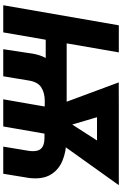

<svg xmlns="http://www.w3.org/2000/svg" viewBox="195 -946 751 1181"><g transform="rotate(90 570.5 -355.5)"><path d="M640.1 -390.1 617.2 -261.2H144L166.5 -390.1ZM302.2 -710.9 179.2 0H12.2L135.7 -710.9ZM449.2 0H282.7L306.6 -157.2Q315.9 -241.7 357.7 -292.7Q399.4 -343.8 464.4 -366.2Q529.3 -388.7 608.9 -388.7L838.9 -388.2Q912.6 -387.7 969.5 -363.8Q1026.4 -339.8 1055.4 -289.6Q1084.5 -239.3 1074.7 -158.7L1048.8 0H881.8L908.2 -159.2Q912.1 -190.4 906.2 -210.9Q900.4 -231.4 882.6 -241.9Q864.7 -252.4 833 -253.4L602.5 -255.4Q550.8 -255.4 517.6 -233.9Q484.4 -212.4 475.6 -158.7ZM981.4 -710.9 958 -576.7H597.2L620.6 -710.9ZM703.6 -357.9 930.2 -710.9H1119.1L798.3 -261.7H706.5ZM661.1 -710.9 772 -337.4 740.7 -261.7H653.3L486.8 -710.4ZM821.3 -364.7 757.8 0H590.8L654.3 -364.7Z"/></g></svg>

Font: Roboto Black
Style: Italic
Weight: 900
Italic angle: -12°
Designer: Christian Robertson
Foundry: Google
Version: Version 3.0; 2020